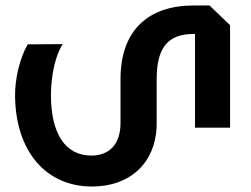

<svg xmlns="http://www.w3.org/2000/svg" viewBox="-20 -578 915 701"><path d="M745 -558H687C521 -558 420 -467 420 -289V-129C420 -53 381 -10 313 -10C219 -10 166 -90 166 -230C166 -304 183 -378 209 -417L81 -416C52 -365 34 -290 35 -225C38 -26 147 103 316 103C455 103 547 17 552 -117V-289C552 -404 593 -454 687 -454H692V-112H820V-486Z"/></svg>

Font: Hejaz SemiBold
Style: Regular
Weight: 600
Designer: Bandar Raffah (Arabic) and Santiago Orozco (Latin)
Foundry: Caramella and Typemade
Version: Version 1.010;hotconv 1.0.109;makeotfexe 2.5.65596